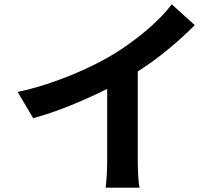

<svg xmlns="http://www.w3.org/2000/svg" viewBox="-20 -828 1040 892"><path d="M620 -87Q620 -70 620.5 -51Q621 -32 622 -14Q623 4 624.5 19.5Q626 35 629 44H471Q472 35 473.5 19.5Q475 4 476 -14Q477 -32 477.5 -51Q478 -70 478 -87V-415Q400 -376 311 -339.5Q222 -303 134 -279L62 -401Q128 -415 191.5 -435.5Q255 -456 313.5 -480Q372 -504 423.5 -530Q475 -556 517 -582Q555 -606 592.5 -633.5Q630 -661 664.5 -690.5Q699 -720 728 -750Q757 -780 778 -808L885 -711Q828 -654 761.5 -599Q695 -544 620 -496Z"/></svg>

Font: SpoqaHanSans-Bold
Style: Regular
Weight: 700
Designer: [Spoqa Han Sans] Dong-huui Kim \uAE40 \uB3D9 \uD718   [Noto Sans] Ryoko NISHIZUKA \u897F \u585A \u6DBC \u5B50  (kana & i
Foundry: Spoqa (http://www.spoqa-han-sans.com)
Version: Version 2.000